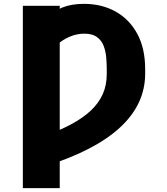

<svg xmlns="http://www.w3.org/2000/svg" viewBox="-20 -757 855 981"><path d="M285.2 -727.5V204.1H96.7V-727.5ZM206.1 93.8V-61.5Q284.7 -90.3 344.2 -122.3Q403.8 -154.3 444.1 -192.1Q484.4 -230 504.9 -275.9Q525.4 -321.8 525.4 -377.9V-405.3Q525.4 -432.6 522.7 -463.9Q520 -495.1 509.5 -522.7Q499 -550.3 475.6 -567.6Q452.1 -585 411.1 -585Q372.6 -585 335.7 -569.3Q298.8 -553.7 271 -527.6Q243.2 -501.5 231.4 -469.7V-671.9Q252.4 -699.7 298.3 -718.5Q344.2 -737.3 409.2 -737.3Q499.5 -737.3 570.1 -698.2Q640.6 -659.2 681.2 -584.7Q721.7 -510.3 721.7 -403.3V-377.9Q721.2 -301.8 689.5 -233.6Q657.7 -165.5 593.8 -106.2Q529.8 -46.9 433.1 3.2Q336.4 53.2 206.1 93.8Z"/></svg>

Font: Inter 28pt Black
Style: Regular
Weight: 900
Designer: Rasmus Andersson
Foundry: rsms
Version: Version 4.001;git-66647c0bb